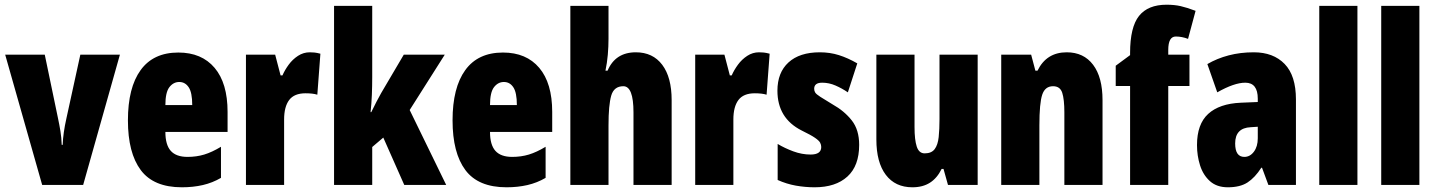

<svg xmlns="http://www.w3.org/2000/svg" viewBox="-20 -785 6096 815"><path d="M159 0 2 -553H170L226 -284Q232 -256 236.5 -228.5Q241 -201 242 -170H246Q247 -196 251 -224Q255 -252 262 -283L321 -553H489L333 0Z M737 -562Q836 -562 891 -497Q946 -432 946 -310V-225H682Q682 -170 705 -144.5Q728 -119 776 -119Q814 -119 847 -129Q880 -139 918 -162V-30Q882 -9 841 0.5Q800 10 752 10Q632 10 577.5 -63Q523 -136 523 -274Q523 -413 577 -487.5Q631 -562 737 -562ZM741 -437Q716 -437 699 -415Q682 -393 682 -339H796Q796 -392 781 -414.5Q766 -437 741 -437Z M1295 -563Q1305 -563 1315 -562Q1325 -561 1340 -557L1327 -383Q1308 -389 1277 -389Q1229 -389 1207.5 -360.5Q1186 -332 1186 -278V0H1024V-553H1148L1171 -465H1179Q1189 -488 1205.5 -510.5Q1222 -533 1245 -548Q1268 -563 1295 -563Z M1560 -458Q1560 -420 1558.5 -382.5Q1557 -345 1553 -309H1556Q1567 -332 1578 -353Q1589 -374 1598 -390L1694 -553H1868L1719 -318L1874 0H1696L1607 -201L1560 -161V0H1398V-760H1560Z M2115 -562Q2214 -562 2269 -497Q2324 -432 2324 -310V-225H2060Q2060 -170 2083 -144.5Q2106 -119 2154 -119Q2192 -119 2225 -129Q2258 -139 2296 -162V-30Q2260 -9 2219 0.5Q2178 10 2130 10Q2010 10 1955.5 -63Q1901 -136 1901 -274Q1901 -413 1955 -487.5Q2009 -562 2115 -562ZM2119 -437Q2094 -437 2077 -415Q2060 -393 2060 -339H2174Q2174 -392 2159 -414.5Q2144 -437 2119 -437Z M2563 -621Q2563 -587 2560 -552.5Q2557 -518 2550 -485H2559Q2592 -563 2679 -563Q2751 -563 2791 -510Q2831 -457 2831 -360V0H2669V-308Q2669 -419 2626 -419Q2586 -419 2574.5 -379Q2563 -339 2563 -253V0H2401V-760H2563Z M3202 -563Q3212 -563 3222 -562Q3232 -561 3247 -557L3234 -383Q3215 -389 3184 -389Q3136 -389 3114.5 -360.5Q3093 -332 3093 -278V0H2931V-553H3055L3078 -465H3086Q3096 -488 3112.5 -510.5Q3129 -533 3152 -548Q3175 -563 3202 -563Z M3627 -170Q3627 -81 3577 -35.5Q3527 10 3438 10Q3398 10 3358.5 3Q3319 -4 3281 -21V-174Q3311 -156 3347.5 -142.5Q3384 -129 3421 -129Q3466 -129 3466 -161Q3466 -170 3461.5 -179Q3457 -188 3439.5 -200Q3422 -212 3383 -231Q3280 -283 3280 -400Q3280 -477 3327 -520Q3374 -563 3460 -563Q3503 -563 3541 -551Q3579 -539 3619 -516L3579 -393Q3554 -410 3526.5 -422Q3499 -434 3470 -434Q3436 -434 3436 -408Q3436 -399 3440.5 -392Q3445 -385 3462 -374Q3479 -363 3514 -342Q3564 -314 3595.5 -274Q3627 -234 3627 -170Z M4130 -553V0H4004L3985 -68H3977Q3958 -29 3927.5 -9.5Q3897 10 3853 10Q3780 10 3740 -43Q3700 -96 3700 -193V-553H3862V-246Q3862 -191 3871.5 -162.5Q3881 -134 3905 -134Q3934 -134 3947.5 -152Q3961 -170 3964.5 -203Q3968 -236 3968 -280V-553Z M4508 -563Q4580 -563 4620 -510Q4660 -457 4660 -360V0H4498V-308Q4498 -363 4489 -391Q4480 -419 4450 -419Q4416 -419 4404 -383Q4392 -347 4392 -253V0H4230V-553H4357L4375 -485H4384Q4422 -563 4508 -563Z M5029 -420H4939V0H4777V-420H4716V-506L4777 -551V-560Q4777 -670 4815 -717.5Q4853 -765 4932 -765Q4965 -765 4991.5 -759Q5018 -753 5055 -739L5023 -620Q5010 -625 4997 -627.5Q4984 -630 4971 -630Q4939 -630 4939 -573V-553H5029Z M5302 -563Q5385 -563 5433 -513.5Q5481 -464 5481 -363V0H5364L5337 -73H5334Q5307 -31 5275.5 -10.5Q5244 10 5192 10Q5145 10 5116 -16Q5087 -42 5074 -83Q5061 -124 5061 -169Q5061 -258 5108.5 -301.5Q5156 -345 5247 -349L5319 -352V-366Q5319 -434 5266 -434Q5219 -434 5147 -393L5105 -513Q5146 -537 5195.5 -550Q5245 -563 5302 -563ZM5289 -245Q5223 -242 5223 -176Q5223 -119 5262 -119Q5286 -119 5302.5 -141Q5319 -163 5319 -198V-247Z M5742 0H5580V-760H5742Z M6005 0H5843V-760H6005Z"/></svg>

Font: Noto Sans Kannada ExtraCondensed Black
Style: Regular
Weight: 900
Width: 2
Designer: Jelle Bosma - Monotype Design Team
Foundry: Monotype Imaging Inc.
Version: Version 2.005; ttfautohint (v1.8.4.7-5d5b)